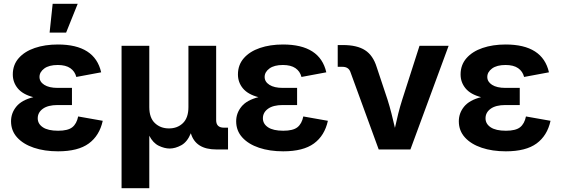

<svg xmlns="http://www.w3.org/2000/svg" viewBox="-20 -787 2956 1011"><path d="M285.6 9.8Q214.4 9.8 158.4 -9Q102.5 -27.8 70.3 -63.2Q38.1 -98.6 38.1 -148.4Q38.1 -191.4 65.9 -225.6Q93.8 -259.8 155.3 -275.4Q99.6 -290 73.5 -321.8Q47.4 -353.5 47.4 -395Q47.4 -445.3 78.4 -480.7Q109.4 -516.1 163.1 -534.4Q216.8 -552.7 284.7 -552.7Q479.5 -552.7 512.7 -406.2L381.8 -381.8Q374.5 -411.1 350.3 -428Q326.2 -444.8 284.2 -444.8Q238.3 -444.8 213.1 -426.3Q188 -407.7 188 -381.8Q188 -356.4 213.1 -340.3Q238.3 -324.2 283.2 -324.2H358.9V-233.9H283.2Q232.9 -233.9 205.8 -214.4Q178.7 -194.8 178.7 -164.1Q178.7 -134.8 205.8 -116.7Q232.9 -98.6 286.1 -98.6Q337.4 -98.6 360.6 -116.9Q383.8 -135.3 391.6 -173.8L521 -150.9Q503.9 -72.8 447.5 -31.5Q391.1 9.8 285.6 9.8ZM241.2 -615.2 257.3 -767.1H389.2L328.1 -615.2Z M620.1 204.1V-545.9H766.1V-223.1Q766.1 -166.5 795.7 -138.7Q825.2 -110.8 869.6 -110.8Q914.6 -110.8 943.4 -138.9Q972.2 -167 972.2 -223.1V-545.9H1118.2V-154.3Q1118.2 -114.7 1159.2 -114.7H1180.7V0H1119.1Q1009.8 0 984.9 -85.4Q966.3 -39.6 934.6 -22.2Q902.8 -4.9 873.5 -4.9Q846.2 -4.9 815.9 -19.5Q785.6 -34.2 766.1 -72.3V204.1Z M1471.2 9.8Q1399.9 9.8 1344 -9Q1288.1 -27.8 1255.9 -63.2Q1223.6 -98.6 1223.6 -148.4Q1223.6 -191.4 1251.5 -225.6Q1279.3 -259.8 1340.8 -275.4Q1285.2 -290 1259 -321.8Q1232.9 -353.5 1232.9 -395Q1232.9 -445.3 1263.9 -480.7Q1294.9 -516.1 1348.6 -534.4Q1402.3 -552.7 1470.2 -552.7Q1665 -552.7 1698.2 -406.2L1567.4 -381.8Q1560.1 -411.1 1535.9 -428Q1511.7 -444.8 1469.7 -444.8Q1423.8 -444.8 1398.7 -426.3Q1373.5 -407.7 1373.5 -381.8Q1373.5 -356.4 1398.7 -340.3Q1423.8 -324.2 1468.8 -324.2H1544.4V-233.9H1468.8Q1418.5 -233.9 1391.4 -214.4Q1364.3 -194.8 1364.3 -164.1Q1364.3 -134.8 1391.4 -116.7Q1418.5 -98.6 1471.7 -98.6Q1522.9 -98.6 1546.1 -116.9Q1569.3 -135.3 1577.1 -173.8L1706.5 -150.9Q1689.5 -72.8 1633.1 -31.5Q1576.7 9.8 1471.2 9.8Z M1974.1 0 1825.2 -407.7Q1815.4 -435.1 1783.7 -435.1H1758.3V-549.8H1786.1Q1859.9 -549.8 1902.1 -522.7Q1944.3 -495.6 1963.4 -434.1L2020.5 -262.7Q2032.2 -225.6 2041.5 -188.7Q2050.8 -151.9 2059.6 -113.8Q2067.9 -151.9 2077.1 -189Q2086.4 -226.1 2098.1 -262.7L2189 -545.9H2342.3L2141.1 0Z M2643.6 9.8Q2572.3 9.8 2516.4 -9Q2460.4 -27.8 2428.2 -63.2Q2396 -98.6 2396 -148.4Q2396 -191.4 2423.8 -225.6Q2451.7 -259.8 2513.2 -275.4Q2457.5 -290 2431.4 -321.8Q2405.3 -353.5 2405.3 -395Q2405.3 -445.3 2436.3 -480.7Q2467.3 -516.1 2521 -534.4Q2574.7 -552.7 2642.6 -552.7Q2837.4 -552.7 2870.6 -406.2L2739.7 -381.8Q2732.4 -411.1 2708.3 -428Q2684.1 -444.8 2642.1 -444.8Q2596.2 -444.8 2571 -426.3Q2545.9 -407.7 2545.9 -381.8Q2545.9 -356.4 2571 -340.3Q2596.2 -324.2 2641.1 -324.2H2716.8V-233.9H2641.1Q2590.8 -233.9 2563.7 -214.4Q2536.6 -194.8 2536.6 -164.1Q2536.6 -134.8 2563.7 -116.7Q2590.8 -98.6 2644 -98.6Q2695.3 -98.6 2718.5 -116.9Q2741.7 -135.3 2749.5 -173.8L2878.9 -150.9Q2861.8 -72.8 2805.4 -31.5Q2749 9.8 2643.6 9.8Z"/></svg>

Font: Inter
Style: Bold
Weight: 700
Designer: Rasmus Andersson
Foundry: rsms
Version: Version 4.001;git-9221beed3